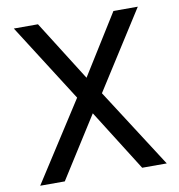

<svg xmlns="http://www.w3.org/2000/svg" viewBox="-81 -805 819 877"><g transform="rotate(-10 328.0 -366.0)"><path d="M329 -451 503 -730H616L386 -369L622 -2H508L329 -286L149 -2H35L271 -369L41 -730H153Z"/></g></svg>

Font: lipipragatuchhi
Style: Regular
Weight: 400
Designer: Abhinash Majhi
Version: Version 1.000